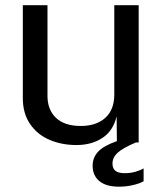

<svg xmlns="http://www.w3.org/2000/svg" viewBox="-20 -549 631 740"><path d="M68 -170V-529H163V-179.5Q163 -126 195.8 -94.8Q228.5 -63.5 291.5 -63.5Q351 -63.5 385.8 -94.8Q420.5 -126 420.5 -185V-529H514.5V0H504Q455 20.5 434.2 39Q413.5 57.5 413.5 81.5Q413.5 100 424.8 109.2Q436 118.5 460.5 118.5Q482.5 118.5 501.8 113Q521 107.5 533.5 100V149.5Q519.5 158 493.2 164.2Q467 170.5 438.5 170.5Q389 170.5 363 149Q337 127.5 337 89.5Q337 58.5 358 35.8Q379 13 430.5 -5L429.5 -101Q416.5 -45 374.8 -17.5Q333 10 275 10Q217.5 10 170.5 -10.2Q123.5 -30.5 95.8 -71.2Q68 -112 68 -170Z"/></svg>

Font: 1883 Sans
Style: Regular
Weight: 400
Designer: 1883 Sans project is a fork of Public Sans.
Version: Version 1.009